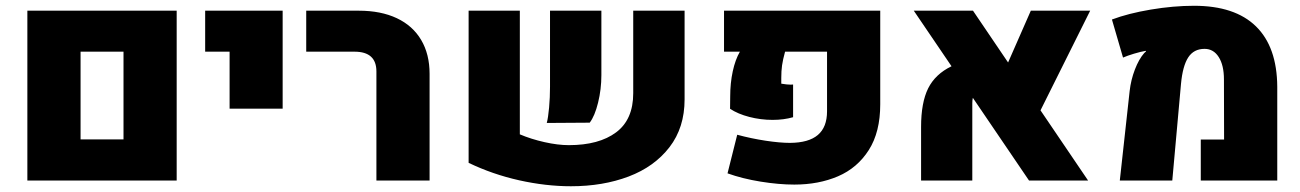

<svg xmlns="http://www.w3.org/2000/svg" viewBox="-20 -628 4524 668"><path d="M75.2 -590.8H594.7V0H75.2ZM409.7 -143.1V-448.2H260.3V-143.1Z M778.8 -448.2H693.8V-590.8H963.4V-250H778.8Z M1289.6 -379.4Q1289.6 -448.2 1213.4 -448.2H1045.4V-590.8H1228.5Q1305.2 -590.8 1360.6 -564.7Q1416 -538.6 1445.3 -489Q1474.6 -439.5 1474.6 -371.1V0H1289.6Z M1788.6 -160.6Q1827.6 -144 1874.3 -133.5Q1920.9 -123 1959 -123Q2064 -123 2123.5 -167.5Q2183.1 -211.9 2183.1 -303.7V-590.8H2361.8V-282.2Q2361.8 -184.1 2309.3 -116Q2256.8 -47.9 2167.2 -13.9Q2077.6 20 1966.3 20Q1879.4 20 1786.4 -0.7Q1693.4 -21.5 1610.4 -61.5V-590.8H1788.6ZM1893.6 -326.2V-590.8H2072.3V-366.7Q2072.3 -317.4 2060.8 -270.8Q2049.3 -224.1 2031.7 -201.2L1882.3 -200.2Q1887.2 -218.3 1890.4 -253.7Q1893.6 -289.1 1893.6 -326.2Z M2511.2 -24.9 2544.9 -159.2Q2593.8 -146 2643.8 -138.4Q2693.8 -130.9 2728.5 -130.9Q2793.5 -131.3 2825.4 -158.4Q2857.4 -185.5 2857.4 -240.7V-448.2H2711.4Q2703.6 -419.9 2700.9 -400.6Q2698.2 -381.3 2698.2 -356.9V-336.9Q2717.8 -333.5 2731.4 -333.5L2739.3 -334V-220.2Q2707 -210.9 2668 -210.9Q2626.5 -210.9 2586.9 -221.2Q2547.4 -231.4 2520 -249.5L2520.5 -292.5Q2520.5 -338.9 2529.3 -379.6Q2538.1 -420.4 2554.2 -448.2H2499V-590.8H3042.5V-265.1Q3042.5 -168.5 3002.7 -106Q2962.9 -43.5 2895.5 -14.6Q2828.1 14.2 2743.7 14.2Q2689.5 14.2 2626.2 3.9Q2563 -6.3 2511.2 -24.9Z M3600.1 -244.1 3765.6 0H3560.1L3364.7 -287.6Q3362.8 -280.3 3362.8 -269V0H3184.6V-186.5Q3184.6 -271 3209.2 -320.6Q3233.9 -370.1 3290.5 -397.5L3159.2 -590.8H3365.2L3487.3 -410.6L3566.4 -590.8H3772.9Z M3910.2 -311Q3914.6 -350.1 3928.5 -386.2Q3942.4 -422.4 3960.9 -443.4Q3965.3 -447.8 3966.8 -448.2L3966.3 -451.2Q3948.7 -448.2 3925.3 -441.2Q3901.9 -434.1 3887.2 -427.7L3848.6 -560.1Q3905.3 -581.5 3983.9 -594.7Q4062.5 -607.9 4134.3 -607.9Q4276.4 -607.9 4349.6 -536.4Q4422.9 -464.8 4423.8 -326.2V0H4157.7V-142.6H4238.8L4238.3 -351.6Q4238.3 -400.9 4220.2 -429.4Q4202.1 -458 4170.9 -458Q4133.3 -458 4114 -428.2Q4094.7 -398.4 4088.9 -336.4L4058.6 0H3876Z"/></svg>

Font: Heebo Black
Style: Regular
Weight: 900
Designer: Oded Ezer
Foundry: Meir Sadan
Version: Version 2.001; ttfautohint (v1.5.14-ce02) -l 8 -r 50 -G 200 